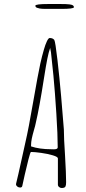

<svg xmlns="http://www.w3.org/2000/svg" viewBox="-20 -940 431 960"><path d="M328.1 -918Q316.9 -919.4 305.7 -919.7Q294.4 -919.9 277.3 -919.9H220.7Q157.7 -919.9 156.7 -911.6Q156.7 -908.2 159.2 -904.8Q162.1 -900.9 178.2 -897.5Q187.5 -895.5 210 -895.5H229.5H285.6Q348.6 -895.5 349.6 -903.8Q349.6 -909.7 344.7 -913.1Q339.8 -916.5 328.1 -918ZM288.6 0Q304.2 0 307.6 -8.3Q310.5 -14.6 310.5 -27.8V-32.2Q310.5 -71.3 305.2 -162.6Q299.3 -250 299.3 -293L285.6 -459Q277.8 -548.8 267.3 -640.1Q256.8 -731.4 251.5 -740.2Q244.1 -750 228.5 -750Q222.2 -750 214.4 -733.4Q206.1 -715.8 199.7 -692.9Q189.9 -659.2 181.6 -622.1Q170.4 -571.3 145.5 -428.2Q122.6 -294.9 107.4 -230L92.8 -164.1L72.3 -71.8L60.5 -22V-20.5Q60.1 -20 60.1 -19Q60.1 -12.2 66.4 -7.3Q72.8 -2.4 80.6 -2.4Q89.4 -2.4 91.3 -9.8Q94.2 -24.9 104 -67.4Q113.8 -109.9 122.1 -142.6Q131.8 -180.2 134.8 -180.2Q153.3 -180.2 186.3 -175.5Q219.2 -170.9 244.4 -163.3Q269.5 -155.8 269.5 -147.9V-17.1Q269.5 -9.8 275.4 -4.9Q281.2 0 288.6 0ZM149.9 -290Q156.7 -313 158.7 -324.2Q176.8 -400.9 199.7 -547.9Q210 -613.3 216.6 -646Q223.1 -678.7 231 -701.2Q231 -696.3 232.9 -689L234.9 -678.2Q243.2 -605 247.1 -562Q254.9 -480 261.7 -372.6Q268.6 -265.1 268.6 -203.1Q268.6 -193.4 249 -193.4Q245.1 -193.4 242.2 -193.8H236.3Q177.7 -193.8 135.3 -208V-213.9Q135.3 -229 138.9 -246.8Q142.6 -264.6 149.9 -290Z"/></svg>

Font: Amatica SC
Style: Regular
Weight: 400
Designer: Vernon Adams, Ben Nathan
Foundry: newtypography
Version: Version 2.001